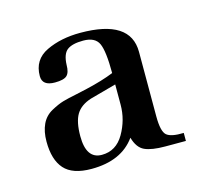

<svg xmlns="http://www.w3.org/2000/svg" viewBox="-58 -772 477 440"><g transform="rotate(-15 180.5 -552.0)"><path d="M284 -629V-476Q284 -440 294.5 -431Q305 -422 335 -423V-404H286Q254 -404 237.5 -411.5Q221 -419 214 -444Q181 -398 110 -398Q65 -398 45.5 -420Q26 -442 26 -485Q26 -509 34 -526Q42 -543 58.5 -552Q75 -561 87 -564.5Q99 -568 119 -572L146 -578Q185 -587 212 -598Q212 -650 203.5 -668.5Q195 -687 167 -687Q141 -687 129 -678Q117 -669 116 -643Q116 -625 108.5 -618Q101 -611 80 -611Q50 -611 50 -634Q50 -673 84.5 -689.5Q119 -706 165 -706Q284 -706 284 -629ZM212 -571 150 -554Q125 -546 114.5 -528.5Q104 -511 104 -477Q104 -423 141 -423Q175 -423 193.5 -455Q212 -487 212 -523Z"/></g></svg>

Font: Justus
Style: Oldstyle
Weight: 500
Version: Version 001.000